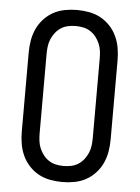

<svg xmlns="http://www.w3.org/2000/svg" viewBox="-53 -785 607 835"><g transform="rotate(5 250.0 -367.5)"><path d="M250 8Q223 8 196.5 3Q170 -2 147 -14.5Q124 -27 105.5 -47Q87 -67 76 -91Q65 -115 60.5 -141.5Q56 -168 56 -195V-540Q56 -567 60.5 -593.5Q65 -620 76 -644Q87 -668 105.5 -688Q124 -708 147 -720.5Q170 -733 196.5 -738Q223 -743 250 -743Q277 -743 303.5 -738Q330 -733 353 -720.5Q376 -708 394.5 -688Q413 -668 424 -644Q435 -620 439.5 -593.5Q444 -567 444 -540V-195Q444 -168 439.5 -141.5Q435 -115 424 -91Q413 -67 394.5 -47Q376 -27 353 -14.5Q330 -2 303.5 3Q277 8 250 8ZM250 -62Q267 -62 283.5 -65.5Q300 -69 314 -78Q328 -87 338.5 -100.5Q349 -114 355.5 -129.5Q362 -145 364 -161.5Q366 -178 366 -195V-540Q366 -557 364 -573.5Q362 -590 355.5 -605.5Q349 -621 338.5 -634.5Q328 -648 314 -657Q300 -666 283.5 -669.5Q267 -673 250 -673Q233 -673 216.5 -669.5Q200 -666 186 -657Q172 -648 161.5 -634.5Q151 -621 144.5 -605.5Q138 -590 136 -573.5Q134 -557 134 -540V-195Q134 -178 136 -161.5Q138 -145 144.5 -129.5Q151 -114 161.5 -100.5Q172 -87 186 -78Q200 -69 216.5 -65.5Q233 -62 250 -62Z"/></g></svg>

Font: Moesevka
Style: Regular
Weight: 400
Monospace: yes
Designer: Belleve Invis
Foundry: Belleve Invis
Version: Version 32.5.0; ttfautohint (v1.8.4)